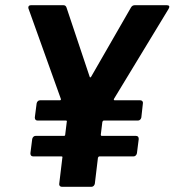

<svg xmlns="http://www.w3.org/2000/svg" viewBox="-20 -720 672 739"><path d="M629 -686 419 -340Q416 -334 422 -334H520Q525 -334 528 -330.5Q531 -327 530 -322L524 -268Q523 -263 519.5 -259.5Q516 -256 511 -256H380Q376 -256 374 -251L368 -202Q368 -197 372 -197H503Q514 -197 514 -185L507 -130Q506 -125 502.5 -121.5Q499 -118 494 -118H363Q359 -118 357 -113L345 -13Q344 -8 340.5 -4.5Q337 -1 332 -1H218Q213 -1 210 -4.5Q207 -8 208 -13L220 -113Q222 -118 216 -118H108Q97 -118 97 -130L104 -185Q105 -190 108.5 -193.5Q112 -197 117 -197H226Q231 -197 231 -202L237 -251Q239 -256 233 -256H125Q114 -256 114 -268L121 -322Q122 -327 125.5 -330.5Q129 -334 134 -334H210Q213 -334 214 -335.5Q215 -337 214 -340L90 -686Q89 -688 89 -691Q89 -700 100 -700H224Q233 -700 236 -691L325 -425Q327 -419 331 -425L484 -691Q489 -700 499 -700H622Q629 -700 631 -696.5Q633 -693 629 -686Z"/></svg>

Font: Barlow
Style: Bold Italic
Weight: 700
Italic angle: -7°
Designer: Jeremy Tribby
Foundry: Tribby Type
Version: Version 1.422